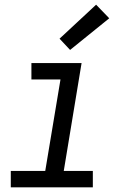

<svg xmlns="http://www.w3.org/2000/svg" viewBox="-20 -799 540 819"><path d="M26 0V-70H173L238 -460H114V-530H328L252 -70H376V0ZM279 -586 234 -634 390 -779 446 -721Z"/></svg>

Font: Iosevka Curly Oblique
Style: Regular
Weight: 400
Italic angle: -9°
Monospace: yes
Designer: Belleve Invis
Foundry: Belleve Invis
Version: Version 11.1.0; ttfautohint (v1.8.3)